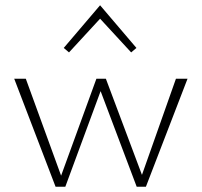

<svg xmlns="http://www.w3.org/2000/svg" viewBox="-20 -709 766 729"><path d="M360 -638 242 -510 222 -527 360 -689 498 -527 478 -510ZM648 -410H692L534 0H499L362 -363L228 0H191L34 -410H78L212 -42L346 -410H382L519 -45Z"/></svg>

Font: EauTest Light
Style: Regular
Weight: 300
Designer: Christian Thalmann (Catharsis Fonts)
Version: Version 0.001;PS 000.001;hotconv 1.0.88;makeotf.lib2.5.64775